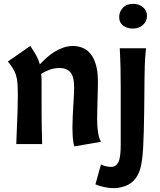

<svg xmlns="http://www.w3.org/2000/svg" viewBox="-20 -752 836 1002"><path d="M138 -512Q158 -483 170 -461Q182 -439 188 -416Q203 -432 222 -449.5Q241 -467 262.5 -480.5Q284 -494 309 -503Q334 -512 361 -512Q386 -512 409.5 -503Q433 -494 451 -473Q469 -452 480 -416Q491 -380 491 -326Q491 -312 490.5 -285Q490 -258 489 -227.5Q488 -197 487.5 -169Q487 -141 487 -126Q487 -93 491.5 -62.5Q496 -32 507 -12L368 12Q361 -11 359.5 -38Q358 -65 358 -85Q358 -113 359.5 -142.5Q361 -172 362.5 -199.5Q364 -227 365.5 -251.5Q367 -276 367 -294Q367 -353 347 -375Q327 -397 292 -397Q263 -397 238.5 -388Q214 -379 195 -366Q197 -347 197 -324Q197 -301 197 -271Q197 -225 197 -188Q197 -151 197.5 -119Q198 -87 198.5 -58.5Q199 -30 200 0H65Q66 -24 67 -54Q68 -84 69.5 -117.5Q71 -151 72 -186.5Q73 -222 73 -255Q73 -294 71 -318.5Q69 -343 63 -361.5Q57 -380 47 -395.5Q37 -411 21 -431ZM610 -294Q610 -348 609 -395.5Q608 -443 605 -500H742Q737 -454 735.5 -408.5Q734 -363 734 -331Q734 -308 733.5 -265Q733 -222 732.5 -172Q732 -122 730.5 -70.5Q729 -19 727 20Q723 84 714.5 119Q706 154 689 177Q667 207 634.5 218.5Q602 230 573 230Q550 230 522.5 224Q495 218 478 210L507 106Q517 112 532 115.5Q547 119 559 119Q585 119 597.5 95Q610 71 610 4ZM602 -663Q602 -691 621.5 -711.5Q641 -732 675 -732Q704 -732 725.5 -715Q747 -698 747 -669Q747 -641 726.5 -622Q706 -603 672 -603Q643 -603 622.5 -618.5Q602 -634 602 -663Z"/></svg>

Font: Cantora One
Style: Regular
Weight: 400
Designer: Pablo Impallari, Rodrigo Fuenzalida
Foundry: Pablo Impallari
Version: Version 1.002; ttfautohint (v0.8) -G 200 -r 50